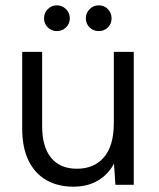

<svg xmlns="http://www.w3.org/2000/svg" viewBox="-20 -695 597 722"><path d="M483 -500V0H413.9L408.7 -80Q387.5 -39.4 348.6 -16.2Q309.7 7 255.1 7Q198.1 7 154.9 -17.4Q111.8 -41.7 87.7 -90.3Q63.5 -138.8 63.5 -212V-500H138.5V-220.7Q138.5 -142.6 172.2 -101.6Q205.9 -60.5 269.5 -60.5Q334.1 -60.5 371 -103.7Q408 -146.9 408 -232.1V-500ZM193.5 -578.1Q173.8 -578.1 159.7 -591.9Q145.6 -605.8 145.6 -626.1Q145.6 -646.4 159.7 -660.7Q173.8 -674.9 193.5 -674.9Q214 -674.9 228.2 -660.7Q242.5 -646.4 242.5 -626Q242.5 -605.8 228.2 -591.9Q214 -578.1 193.5 -578.1ZM351.6 -578.1Q331.2 -578.1 317 -591.9Q302.8 -605.8 302.8 -626.1Q302.8 -646.4 317 -660.7Q331.2 -674.9 351.7 -674.9Q371.9 -674.9 385.8 -660.7Q399.6 -646.4 399.6 -626Q399.6 -605.8 385.8 -591.9Q371.9 -578.1 351.6 -578.1Z"/></svg>

Font: Envelope Sans Variable
Style: Regular
Weight: 500
Designer: Andreas Rasmussen / Norman Anderson
Foundry: mail.de GmbH
Version: Version 1.150